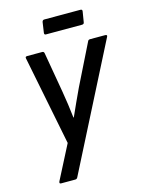

<svg xmlns="http://www.w3.org/2000/svg" viewBox="-124 -722 745 982"><g transform="rotate(-15 249.0 -231.0)"><path d="M75 185Q64 185 69 173L161 -6L67 -478Q64 -489 76 -489H156Q164 -489 166 -480L203 -266Q209 -231 214 -195.5Q219 -160 223 -124H225Q241 -160 257 -195Q273 -230 289 -264L396 -480Q399 -489 409 -489H489Q495 -489 497 -486Q499 -483 496 -478L163 176Q159 185 150 185ZM197 -571Q188 -571 189 -581L197 -636Q199 -647 209 -647H400Q411 -647 409 -636L400 -581Q399 -571 388 -571Z"/></g></svg>

Font: Sofia Sans Semi Condensed SemiBold
Style: Italic
Weight: 600
Italic angle: -9°
Version: Version 4.100